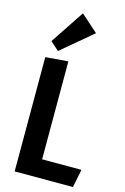

<svg xmlns="http://www.w3.org/2000/svg" viewBox="-154 -1131 782 1198"><g transform="rotate(15 237.0 -531.5)"><path d="M215.3 -750V-117.2H469.2L445.8 0H69.3V-738.3ZM80.6 -844.7 225.6 -1063 336.4 -964.4 135.7 -795.4Z"/></g></svg>

Font: Francois One
Style: Regular
Weight: 400
Designer: Vernon Adams
Foundry: vernon adams
Version: Version 1.000